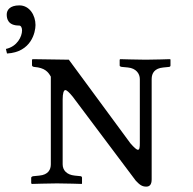

<svg xmlns="http://www.w3.org/2000/svg" viewBox="-20 -682 717 714"><path d="M544 -388C544 -410 555 -428 587 -431L607 -433C611 -433 614 -435 614 -438V-461L611 -462C611 -462 553 -460 522 -460C495 -460 427 -462 427 -462L425 -460V-438C425 -435 431 -433 435 -433L456 -431C486 -428 500 -408 500 -388V-151C500 -134 499 -125 493 -125C488 -125 479 -133 465 -149L236 -460L101 -462L99 -459V-439C99 -435 105 -433 108 -433C146 -430 159 -415 169 -397V-71C169 -52 160 -32 126 -29L106 -27C102 -27 96 -25 96 -21V0L99 2C99 2 165 0 192 0C223 0 284 2 284 2L285 0V-21C285 -25 282 -27 278 -27L258 -29C228 -32 213 -49 213 -71V-312C213 -335 217 -347 223 -347C228 -347 237 -339 250 -323L485 -10C500 6 509 12 524 12C536 12 544 5 544 -15ZM52 -662C16 -662 5 -644 5 -628C5 -612 10 -587 51 -587C58 -587 62 -579 62 -569C62 -546 44 -509 2 -500L6 -483C97 -488 112 -563 112 -589C112 -625 90 -662 52 -662Z"/></svg>

Font: Linux Libertine O C
Style: Regular
Weight: 400
Designer: Philipp H. Poll
Foundry: Philipp H. Poll
Version: Version 4.0.3